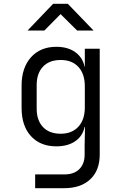

<svg xmlns="http://www.w3.org/2000/svg" viewBox="-20 -805 640 1005"><path d="M164 180V108H317Q367 108 395 80.5Q423 53 423 4V-45L425 -141H423Q413 -93 374 -66Q335 -39 275 -39Q191 -39 142 -92.5Q93 -146 93 -240V-357Q93 -450 142 -505Q191 -560 275 -560Q335 -560 374 -532Q413 -504 423 -455H424V-550H502V4Q502 87 452.5 133.5Q403 180 316 180ZM298 -105Q356 -105 390 -141.5Q424 -178 424 -243V-353Q424 -418 390.5 -454.5Q357 -491 298 -491Q238 -491 205 -456Q172 -421 172 -360V-236Q172 -175 205 -140Q238 -105 298 -105ZM124 -645 258 -785H335L470 -645H384L297 -731L212 -645Z"/></svg>

Font: JetBrains Mono NL Light
Style: Regular
Weight: 300
Monospace: yes
Designer: Philipp Nurullin, Konstantin Bulenkov
Foundry: JetBrains
Version: Version 2.305; ttfautohint (v1.8.4.7-5d5b)